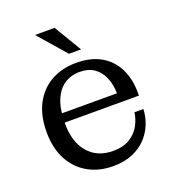

<svg xmlns="http://www.w3.org/2000/svg" viewBox="-131 -803 819 911"><g transform="rotate(-20 279.0 -347.0)"><path d="M286 9Q215 9 160 -22Q105 -53 74 -111Q43 -169 43 -251Q43 -334 74 -392.5Q105 -451 160 -481.5Q215 -512 286 -512L288 -466Q243 -466 209.5 -443.5Q176 -421 157.5 -375.5Q139 -330 139 -259Q139 -165 185 -112Q231 -59 310 -59Q362 -59 395.5 -80Q429 -101 446 -133Q463 -165 467 -197H512Q511 -160 496.5 -123Q482 -86 454.5 -56.5Q427 -27 385 -9Q343 9 286 9ZM94 -264V-310H420L514 -279V-264ZM420 -310Q419 -355 404 -390.5Q389 -426 360 -446Q331 -466 288 -466L286 -512Q361 -512 411.5 -482.5Q462 -453 488 -400.5Q514 -348 514 -279ZM270 -564 149 -703H248L331 -564Z"/></g></svg>

Font: Montagu Slab
Style: Bold
Weight: 700
Designer: Florian Karsten
Foundry: Florian Karsten
Version: Version 1.000